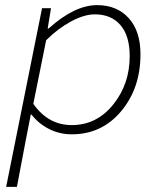

<svg xmlns="http://www.w3.org/2000/svg" viewBox="-20 -512 640 749"><path d="M4 217 144 -480H179L166 -401H170Q271 -492 359 -492Q436 -492 482 -441.5Q528 -391 528 -300Q528 -168 452.5 -78Q377 12 260 12Q212 12 171 -9Q130 -30 103 -65H100L79 43L46 217ZM260 -24Q357 -24 421.5 -104Q486 -184 486 -293Q486 -372 450 -414Q414 -456 350 -456Q308 -456 256.5 -428Q205 -400 160 -355L110 -107Q168 -24 260 -24Z"/></svg>

Font: TypoPRO Source Code Pro
Style: Italic
Weight: 300
Italic angle: -11°
Monospace: yes
Designer: Paul D. Hunt, Teo Tuominen
Foundry: Adobe Systems Incorporated
Version: Version 1.030;PS 1.0;hotconv 1.0.84;makeotf.lib2.5.63406